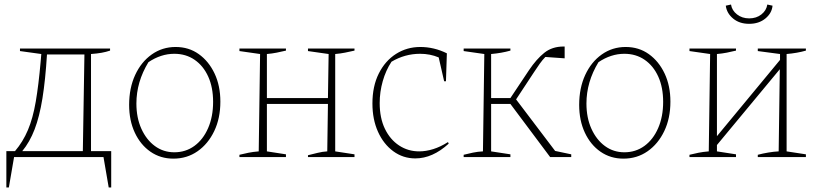

<svg xmlns="http://www.w3.org/2000/svg" viewBox="-20 -692 3608 846"><path d="M8 134V-26H46Q81 -67 103 -119Q125 -171 137.5 -244Q150 -317 159 -419L162 -454L68 -467V-478H465V-469Q447 -463 427.5 -459.5Q408 -456 381 -454V-26H470V134H459L436 0H42L19 134ZM187 -452Q180 -339 167 -258.5Q154 -178 132.5 -122Q111 -66 78 -26H345L352 -452Z M744 7Q687 7 643 -23.5Q599 -54 574 -107.5Q549 -161 549 -230Q549 -304 575.5 -361.5Q602 -419 648.5 -452Q695 -485 754 -485Q812 -485 856 -453.5Q900 -422 925.5 -368Q951 -314 951 -244Q951 -171 924 -114.5Q897 -58 850.5 -25.5Q804 7 744 7ZM748 -21Q798 -21 836.5 -49Q875 -77 897 -127.5Q919 -178 919 -243Q919 -307 897.5 -354.5Q876 -402 837.5 -428.5Q799 -455 748 -455Q689 -455 634 -418Q581 -331 581 -236Q581 -173 603 -124.5Q625 -76 662.5 -48.5Q700 -21 748 -21Z M1035 0V-10Q1055 -15 1075 -19Q1095 -23 1120 -25L1126 -454L1035 -467V-478H1240V-469Q1219 -464 1199 -460Q1179 -456 1156 -454V-260H1425L1428 -454L1337 -467V-478H1542V-469Q1520 -464 1500 -460Q1480 -456 1457 -454V-25L1542 -12V0H1337V-8Q1357 -13 1379.5 -18.5Q1402 -24 1422 -25L1425 -234H1156V-25L1240 -12V0Z M1810 6Q1756 6 1713 -25.5Q1670 -57 1645.5 -111.5Q1621 -166 1621 -236Q1621 -312 1649 -368Q1677 -424 1725 -454.5Q1773 -485 1832 -485Q1862 -485 1891.5 -478Q1921 -471 1949 -457L1945 -334H1937L1913 -439Q1875 -455 1831 -455Q1764 -455 1705 -420Q1680 -382 1666.5 -334.5Q1653 -287 1653 -238Q1653 -172 1676 -124.5Q1699 -77 1738.5 -51Q1778 -25 1827 -25Q1857 -25 1889 -35Q1921 -45 1954 -66L1957 -59Q1886 6 1810 6Z M2023 0V-10Q2042 -15 2064 -19.5Q2086 -24 2108 -25L2114 -454L2023 -467V-478H2229V-469Q2190 -458 2144 -454V-260H2229L2311 -383Q2344 -432 2378.5 -459.5Q2413 -487 2463 -487H2468V-435L2383 -441Q2371 -429 2358.5 -411.5Q2346 -394 2333 -374L2254 -254L2426 -27L2497 -12V0H2404L2229 -234H2144V-25L2229 -12V0Z M2727 7Q2670 7 2626 -23.5Q2582 -54 2557 -107.5Q2532 -161 2532 -230Q2532 -304 2558.5 -361.5Q2585 -419 2631.5 -452Q2678 -485 2737 -485Q2795 -485 2839 -453.5Q2883 -422 2908.5 -368Q2934 -314 2934 -244Q2934 -171 2907 -114.5Q2880 -58 2833.5 -25.5Q2787 7 2727 7ZM2731 -21Q2781 -21 2819.5 -49Q2858 -77 2880 -127.5Q2902 -178 2902 -243Q2902 -307 2880.5 -354.5Q2859 -402 2820.5 -428.5Q2782 -455 2731 -455Q2672 -455 2617 -418Q2564 -331 2564 -236Q2564 -173 2586 -124.5Q2608 -76 2645.5 -48.5Q2683 -21 2731 -21Z M3018 0V-10Q3038 -15 3058 -19Q3078 -23 3103 -25L3109 -454L3018 -467V-478H3223V-469Q3203 -464 3182.5 -460Q3162 -456 3139 -454V-92L3417 -428V-454L3319 -467V-478H3531V-469Q3493 -458 3446 -454V-25L3531 -12V0H3319V-10Q3342 -16 3366 -20Q3390 -24 3411 -25L3416 -387L3139 -53V-25L3223 -12V0ZM3281 -587Q3238 -587 3210 -610.5Q3182 -634 3178 -667L3201 -672Q3205 -646 3227.5 -628.5Q3250 -611 3281 -611Q3313 -611 3335 -628.5Q3357 -646 3361 -672L3384 -667Q3381 -634 3352.5 -610.5Q3324 -587 3281 -587Z"/></svg>

Font: Piazzolla Thin
Style: Regular
Weight: 100
Designer: Juan Pablo del Peral
Foundry: Huerta Tipografica
Version: Version 1.330